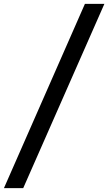

<svg xmlns="http://www.w3.org/2000/svg" viewBox="-82 -800 561 997"><path d="M-61.5 176.8 358.9 -779.8H460L38.6 176.8Z"/></svg>

Font: Merriweather Bold
Style: Italic
Weight: 700
Italic angle: -7°
Designer: Eben Sorkin ( eben@eyebytes.com )
Foundry: Eben Sorkin ( eben@eyebytes.com )
Version: Version 1.5; ttfautohint (v0.97) -l 13 -r 13 -G 200 -x 24 -f